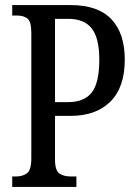

<svg xmlns="http://www.w3.org/2000/svg" viewBox="-20 -734 530 754"><path d="M28 0V-41H42Q69 -41 86 -53.5Q103 -66 103 -113V-605Q103 -649 88 -661Q73 -673 47 -673H28V-714H258Q365 -714 417.5 -658.5Q470 -603 470 -500Q470 -391 413.5 -335Q357 -279 258 -279H196V-108Q196 -64 213.5 -52.5Q231 -41 257 -41H280V0ZM196 -333H248Q311 -333 340.5 -371Q370 -409 370 -500Q370 -584 340.5 -622Q311 -660 248 -660H196Z"/></svg>

Font: Noto Serif ExtraCondensed
Style: Regular
Weight: 400
Width: 2
Designer: Monotype Design Team
Foundry: Monotype Imaging Inc.
Version: Version 2.015